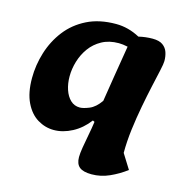

<svg xmlns="http://www.w3.org/2000/svg" viewBox="-115 -706 968 1012"><g transform="rotate(15 368.5 -200.5)"><path d="M474 199Q428 199 407.5 182Q387 165 387 128Q387 108 392.5 74.5Q398 41 405.5 2.5Q413 -36 418 -72L408 -77Q371 -28 321 -1.5Q271 25 221 25Q174 25 132.5 0Q91 -25 65.5 -77.5Q40 -130 40 -210Q40 -281 61.5 -350.5Q83 -420 126.5 -476.5Q170 -533 237 -566.5Q304 -600 395 -600Q462 -600 525 -566Q563 -575 601 -575Q637 -575 656.5 -561Q676 -547 683.5 -525Q691 -503 691 -477Q691 -462 682.5 -424Q674 -386 662 -332Q650 -278 638 -214.5Q626 -151 617.5 -84Q609 -17 609 46L659 126Q618 157 571 178Q524 199 474 199ZM323 -125Q342 -125 374 -138Q406 -151 434 -191Q445 -259 457 -335.5Q469 -412 484 -500Q457 -506 435 -506Q382 -506 343 -484.5Q304 -463 279 -428.5Q254 -394 241.5 -352.5Q229 -311 229 -270Q229 -231 240 -198Q251 -165 272 -145Q293 -125 323 -125Z"/></g></svg>

Font: Lemon
Style: Regular
Weight: 400
Designer: Eduardo Rodriguez Tunni
Foundry: Eduardo Rodriguez Tunni
Version: Version 1.003; ttfautohint (v1.8.4.7-5d5b);gftools[0.9.24]